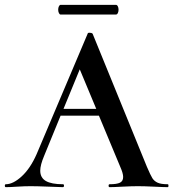

<svg xmlns="http://www.w3.org/2000/svg" viewBox="-32 -772 715 792"><path d="M660 0Q642 0 604 -2Q562 -4 537 -4Q511 -4 473 -2Q437 0 420 0Q416 0 416 -6Q416 -12 420 -12Q450 -12 463 -18.5Q476 -25 476 -42Q476 -57 464 -84L376 -295H218L150 -129Q134 -91 134 -68Q134 -39 157 -25.5Q180 -12 228 -12Q232 -12 232 -6Q232 0 227 0Q214 0 170 -2Q120 -4 94 -4Q70 -4 38 -2Q10 0 -8 0Q-12 0 -12 -6Q-12 -12 -8 -12Q22 -12 57.5 -44.5Q93 -77 119 -136L330 -634Q330 -637 337 -637Q346 -637 350 -633L574 -84Q589 -49 596.5 -37Q604 -25 618 -18.5Q632 -12 660 -12Q663 -12 663 -6Q663 0 660 0ZM230 -323H365L297 -486ZM208 -732Q208 -740 211 -746Q214 -752 218 -752H446Q451 -752 454 -746Q457 -740 457 -732Q457 -724 454 -718Q451 -712 446 -712H218Q214 -712 211 -718Q208 -724 208 -732Z"/></svg>

Font: Cormorant Upright
Style: Bold
Weight: 700
Designer: Christian Thalmann (Catharsis Fonts)
Foundry: Catharsis Fonts
Version: Version 3.302